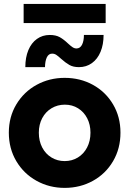

<svg xmlns="http://www.w3.org/2000/svg" viewBox="-20 -916 636 944"><path d="M23.4 -263.7Q23.4 -341.3 60.3 -402.8Q97.2 -464.4 159.9 -498.8Q222.7 -533.2 297.9 -533.2Q374.5 -533.2 437 -498.8Q499.5 -464.4 535.9 -402.8Q572.3 -341.3 572.3 -263.7Q572.3 -185.5 535.9 -123.5Q499.5 -61.5 436.8 -26.9Q374 7.8 297.9 7.8Q222.7 7.8 159.9 -26.9Q97.2 -61.5 60.3 -123.5Q23.4 -185.5 23.4 -263.7ZM424.8 -263.7Q424.8 -303.2 408.7 -334.5Q392.6 -365.7 364 -383.5Q335.4 -401.4 298.8 -401.4Q262.7 -401.4 233.4 -383.8Q204.1 -366.2 187.5 -335Q170.9 -303.7 170.9 -263.7Q170.9 -222.7 187.5 -190.9Q204.1 -159.2 233.2 -141.6Q262.2 -124 297.9 -124Q334 -124 362.8 -141.6Q391.6 -159.2 408.2 -190.9Q424.8 -222.7 424.8 -263.7ZM224.6 -744.1Q254.4 -744.1 273.9 -733.2Q293.5 -722.2 314.5 -702.1Q327.6 -689.9 336.9 -683.8Q346.2 -677.7 356.4 -677.7Q374.5 -678.2 383.5 -696.5Q392.6 -714.8 392.6 -744.1H489.3Q489.3 -697.3 474.4 -661.4Q459.5 -625.5 431.9 -605.7Q404.3 -585.9 368.2 -585.9Q339.8 -585.9 321 -596.7Q302.2 -607.4 280.3 -627Q266.1 -640.1 256.8 -646.2Q247.6 -652.3 236.3 -652.3Q219.2 -652.3 210.4 -634.3Q201.7 -616.2 201.2 -585.9H104.5Q104.5 -633.8 119.4 -669.4Q134.3 -705.1 161.6 -724.6Q189 -744.1 224.6 -744.1ZM96.2 -896.5H499.5V-802.7H96.2Z"/></svg>

Font: Reddit Sans Fudge ExtraBold
Style: Regular
Weight: 800
Designer: Stephen Hutchings
Foundry: Reddit
Version: Version 1.011